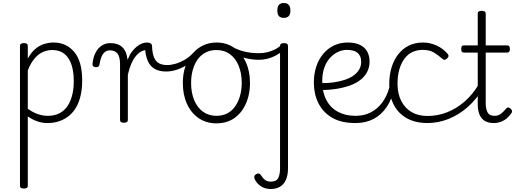

<svg xmlns="http://www.w3.org/2000/svg" viewBox="-20 -802 3450 1278"><path d="M139 453Q125 453 119 448.5Q113 444 113 434V-496Q113 -506 119.5 -510.5Q126 -515 140 -515Q153 -515 159 -510.5Q165 -506 165 -496V-412Q189 -456 218 -479Q247 -502 277.5 -510.5Q308 -519 337 -519Q421 -519 474 -456.5Q527 -394 527 -266Q527 -214 517.5 -170Q508 -126 489 -91.5Q470 -57 441.5 -33Q413 -9 376.5 4Q340 17 296 17Q261 17 229 6Q197 -5 165 -27V434Q165 444 158.5 448.5Q152 453 139 453ZM165 -78Q200 -53 233 -42Q266 -31 298 -31Q330 -31 356.5 -40Q383 -49 404 -67.5Q425 -86 440 -114Q455 -142 463 -179.5Q471 -217 471 -263Q471 -327 455 -373.5Q439 -420 407.5 -444.5Q376 -469 328 -469Q295 -469 265 -455.5Q235 -442 209.5 -412Q184 -382 165 -333Z M620 -355Q608 -355 601.5 -360Q595 -365 596 -378Q600 -421 616 -451.5Q632 -482 657 -498.5Q682 -515 714 -515Q727 -515 733 -508Q739 -501 738.5 -491.5Q738 -482 732 -474.5Q726 -467 713 -467Q693 -467 679 -456.5Q665 -446 656 -425Q647 -404 642 -373Q641 -364 636 -359.5Q631 -355 620 -355Z M804 15Q791 15 785 10.5Q779 6 779 -4V-374Q779 -424 762 -445.5Q745 -467 711 -467Q701 -467 696.5 -474.5Q692 -482 692 -491.5Q692 -501 697.5 -508Q703 -515 713 -515Q737 -515 756 -509.5Q775 -504 790 -491.5Q805 -479 814.5 -459.5Q824 -440 828 -412L829 -403Q841 -435 857 -456.5Q873 -478 890.5 -492Q908 -506 925 -512.5Q942 -519 956 -519Q966 -519 971.5 -511.5Q977 -504 977 -494Q977 -484 971.5 -476.5Q966 -469 956 -469Q938 -469 919.5 -459Q901 -449 884 -428.5Q867 -408 853.5 -377Q840 -346 831 -304V-4Q831 6 824.5 10.5Q818 15 804 15Z M1086 -326Q1043 -326 1012.5 -342Q982 -358 965.5 -392.5Q949 -427 945 -484L956 -519Q974 -519 983 -513Q992 -507 992 -494Q994 -445 1006 -418Q1018 -391 1039.5 -380Q1061 -369 1093 -369Q1118 -369 1148 -377.5Q1178 -386 1208.5 -403.5Q1239 -421 1265 -449Q1274 -458 1282.5 -456Q1291 -454 1294 -445.5Q1297 -437 1288 -426Q1266 -399 1233 -376Q1200 -353 1162 -339.5Q1124 -326 1086 -326Z M1421 19Q1353 19 1302.5 -15.5Q1252 -50 1224.5 -110.5Q1197 -171 1197 -250Q1197 -310 1213.5 -359Q1230 -408 1260.5 -444Q1291 -480 1331.5 -499.5Q1372 -519 1421 -519Q1487 -519 1537 -485Q1587 -451 1615.5 -390Q1644 -329 1644 -250Q1644 -202 1633.5 -161Q1623 -120 1604 -87Q1585 -54 1558 -30Q1531 -6 1496.5 6.5Q1462 19 1421 19ZM1421 -31Q1460 -31 1491 -46.5Q1522 -62 1543.5 -91.5Q1565 -121 1577 -161.5Q1589 -202 1589 -250Q1589 -315 1568.5 -364.5Q1548 -414 1510.5 -441.5Q1473 -469 1421 -469Q1382 -469 1350.5 -453.5Q1319 -438 1297.5 -409Q1276 -380 1264 -339.5Q1252 -299 1252 -250Q1252 -185 1272.5 -135.5Q1293 -86 1331 -58.5Q1369 -31 1421 -31Z M1704 -404Q1655 -404 1607.5 -417Q1560 -430 1504 -460Q1495 -464 1494 -471.5Q1493 -479 1496 -485.5Q1499 -492 1505 -495Q1511 -498 1519 -494Q1563 -469 1607.5 -458.5Q1652 -448 1706 -448Q1734 -448 1761.5 -455Q1789 -462 1813 -474.5Q1837 -487 1853 -504Q1858 -511 1864.5 -509.5Q1871 -508 1875.5 -502Q1880 -496 1880 -487.5Q1880 -479 1873 -472Q1846 -449 1818.5 -434Q1791 -419 1762.5 -411.5Q1734 -404 1704 -404Z M1781 456Q1742 456 1714 436Q1686 416 1674 387Q1671 378 1673 370.5Q1675 363 1684 358Q1696 351 1703.5 353Q1711 355 1717 364Q1729 384 1744 395.5Q1759 407 1782 407Q1820 407 1832 383Q1844 359 1844 319V-496Q1844 -506 1850.5 -510.5Q1857 -515 1870 -515Q1884 -515 1890.5 -510.5Q1897 -506 1897 -496V319Q1897 363 1883.5 394Q1870 425 1844.5 440.5Q1819 456 1781 456ZM1869 -683Q1847 -683 1836.5 -695Q1826 -707 1826 -732Q1826 -757 1836.5 -769.5Q1847 -782 1869 -782Q1891 -782 1902 -769.5Q1913 -757 1913 -732Q1913 -707 1902 -695Q1891 -683 1869 -683Z M2346 17Q2250 17 2189 -19.5Q2128 -56 2098.5 -117Q2069 -178 2069 -252Q2069 -309 2085 -358Q2101 -407 2131 -443Q2161 -479 2202.5 -499Q2244 -519 2294 -519Q2346 -519 2378.5 -502Q2411 -485 2425.5 -456.5Q2440 -428 2440 -393Q2440 -355 2424.5 -324.5Q2409 -294 2380 -271Q2351 -248 2311 -233.5Q2271 -219 2222.5 -211Q2174 -203 2119 -203V-249Q2160 -248 2199 -253.5Q2238 -259 2271.5 -269.5Q2305 -280 2330 -297Q2355 -314 2369.5 -337Q2384 -360 2384 -390Q2384 -430 2360.5 -450Q2337 -470 2289 -470Q2259 -470 2230 -456.5Q2201 -443 2177 -417Q2153 -391 2139 -352.5Q2125 -314 2125 -263Q2125 -189 2152 -137Q2179 -85 2229 -58Q2279 -31 2346 -31Q2358 -31 2363.5 -23.5Q2369 -16 2369 -7Q2369 2 2363.5 9.5Q2358 17 2346 17Z M2347 17Q2336 17 2330.5 9.5Q2325 2 2325 -7Q2325 -16 2330.5 -23.5Q2336 -31 2347 -31Q2405 -31 2450 -55Q2495 -79 2526 -122Q2557 -165 2572 -222Q2575 -232 2583.5 -233.5Q2592 -235 2599.5 -229.5Q2607 -224 2604 -213Q2589 -142 2554 -90Q2519 -38 2467 -10.5Q2415 17 2347 17Z M2825 17Q2707 17 2639 -52Q2571 -121 2571 -243Q2571 -303 2586.5 -353.5Q2602 -404 2631 -441Q2660 -478 2701.5 -498.5Q2743 -519 2796 -519Q2842 -519 2886 -499Q2930 -479 2961 -442Q2966 -435 2965.5 -428.5Q2965 -422 2956 -413Q2947 -404 2939 -404Q2931 -404 2925 -410Q2895 -437 2866.5 -453.5Q2838 -470 2793 -470Q2755 -470 2724 -455Q2693 -440 2671.5 -410.5Q2650 -381 2638 -339.5Q2626 -298 2626 -245Q2626 -179 2650.5 -130.5Q2675 -82 2719.5 -56Q2764 -30 2826 -30Q2836 -30 2842 -23Q2848 -16 2848 -6.5Q2848 3 2842.5 10Q2837 17 2825 17Z M2824 17Q2815 17 2810.5 10Q2806 3 2806 -6.5Q2806 -16 2811 -23Q2816 -30 2825 -30Q2894 -30 2957 -55Q3020 -80 3073 -126.5Q3126 -173 3165 -238Q3170 -247 3179.5 -244Q3189 -241 3195 -232.5Q3201 -224 3194 -212Q3150 -139 3091.5 -88Q3033 -37 2965 -10Q2897 17 2824 17Z M3266 17Q3230 17 3206.5 2.5Q3183 -12 3171.5 -40Q3160 -68 3160 -107V-452H3069Q3058 -452 3054 -458Q3050 -464 3050 -476Q3050 -489 3054 -494.5Q3058 -500 3069 -500H3160V-711Q3160 -721 3166.5 -725.5Q3173 -730 3186 -730Q3199 -730 3206 -725.5Q3213 -721 3213 -711V-500H3354Q3365 -500 3369.5 -494.5Q3374 -489 3374 -476Q3374 -464 3369.5 -458Q3365 -452 3354 -452H3213V-119Q3213 -78 3225 -54.5Q3237 -31 3272 -31Q3297 -31 3314.5 -45Q3332 -59 3349 -79Q3356 -88 3363.5 -86.5Q3371 -85 3379 -79Q3386 -72 3388 -64.5Q3390 -57 3385 -50Q3371 -29 3353 -14Q3335 1 3313 9Q3291 17 3266 17Z"/></svg>

Font: Playwrite US Modern ExtraLight
Style: Regular
Weight: 250
Designer: Veronika Burian, José Scaglione
Foundry: TypeTogether
Version: Version 1.003